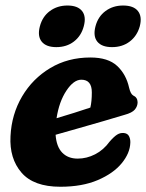

<svg xmlns="http://www.w3.org/2000/svg" viewBox="-20 -682 543 713"><path d="M464 -152.5Q463 -113.5 432 -75.8Q401 -38 343 -13.2Q285 11.5 204 11.5Q105 11.5 59.8 -41Q14.5 -93.5 19 -176.5Q23 -257.5 62 -323.8Q101 -390 166.5 -429.2Q232 -468.5 315.5 -468.5Q381.5 -468.5 415 -437.2Q448.5 -406 459.5 -356Q465 -333 474.5 -327.5Q490.5 -320.5 491 -302.5Q491 -287.5 480.8 -275.2Q470.5 -263 442.5 -255.5Q410 -245.5 365 -232.5Q320 -219.5 272.8 -206Q225.5 -192.5 186.5 -181.5Q189.5 -137.5 211 -115.2Q232.5 -93 268.5 -93Q302 -93 333.2 -109Q364.5 -125 387 -156Q403.5 -175 415.2 -182.2Q427 -189.5 440.5 -188Q454 -186.5 459.2 -176Q464.5 -165.5 464 -152.5ZM282 -386Q253.5 -386 226.5 -345.2Q199.5 -304.5 190 -243Q221.5 -252.5 255.5 -263Q289.5 -273.5 315.5 -282.5Q321 -305 321 -339Q321 -386 282 -386ZM189 -507Q151.5 -507 135 -527.2Q118.5 -547.5 128 -584Q137.5 -620.5 165.2 -641Q193 -661.5 230.5 -661.5Q268.5 -661.5 284.8 -641Q301 -620.5 291 -584Q281.5 -548.5 254.5 -527.8Q227.5 -507 189 -507ZM396 -507Q358 -507 341.5 -527.2Q325 -547.5 334.5 -584Q344 -620.5 371.8 -641Q399.5 -661.5 437 -661.5Q476 -661.5 492.2 -641Q508.5 -620.5 499 -584Q489 -548.5 461.8 -527.8Q434.5 -507 396 -507Z"/></svg>

Font: Fraunces 72pt S100
Style: Bold Italic
Weight: 700
Italic angle: -16°
Version: Version 1.000; ttfautohint (v1.8.3)